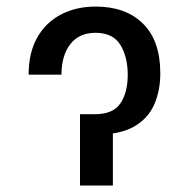

<svg xmlns="http://www.w3.org/2000/svg" viewBox="-20 -573 583 593"><path d="M68.4 -342.3Q68.4 -409.7 94.7 -456.5Q121.1 -503.4 168 -528.1Q214.8 -552.7 275.9 -552.7Q368.2 -552.7 421.6 -500Q475.1 -447.3 475.1 -346.7Q475.1 -292 455.8 -249Q436.5 -206.1 393.1 -181.6Q349.6 -157.2 277.8 -157.2H250.5V-220.2H272.9Q329.1 -220.2 351.8 -253.7Q374.5 -287.1 374.5 -341.8Q374.5 -397.5 351.6 -434.6Q328.6 -471.7 274.9 -471.7Q224.6 -471.7 197.3 -436.8Q169.9 -401.9 169.9 -342.3ZM227.1 -220.2H328.6V0H227.1Z"/></svg>

Font: Atlassian Sans
Style: Regular
Weight: 400
Designer: Rasmus Andersson
Foundry: Modifications by Atlassian Pty Ltd, manufactured by rsms
Version: Version 4.001;git-9221beed3